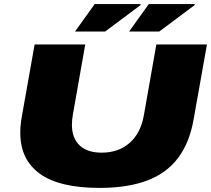

<svg xmlns="http://www.w3.org/2000/svg" viewBox="-20 -905 1030 937"><path d="M466 12Q270 12 174.5 -57Q79 -126 79 -257Q79 -277 81 -297Q83 -317 87 -339L149 -688H396L335 -342Q333 -329 332 -318Q331 -307 331 -296Q331 -231 368.5 -195.5Q406 -160 476 -160Q559 -160 613 -208Q667 -256 682 -342L743 -688H990L925 -323Q905 -208 848.5 -133.5Q792 -59 697 -23.5Q602 12 466 12ZM610 -751 706 -885H929L931 -881L757 -751ZM346 -751 442 -885H665L667 -881L493 -751Z"/></svg>

Font: Archivo Expanded Black
Style: Italic
Weight: 900
Width: 7
Italic angle: -10°
Designer: Hector Gatti
Foundry: Omnibus-Type
Version: Version 2.001